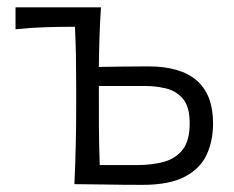

<svg xmlns="http://www.w3.org/2000/svg" viewBox="-20 -516 656 538"><path d="M188.5 0Q191 -55.5 192.2 -107Q193.5 -158.5 193.5 -219.5V-269.5Q193.5 -318 192.8 -359.2Q192 -400.5 190 -441Q150 -441 107.5 -439.8Q65 -438.5 23.5 -434V-495.5H263Q260 -452.5 258.8 -412.2Q257.5 -372 257 -328.5Q288 -329 325.2 -329.5Q362.5 -330 395.5 -330Q577 -330 577 -170.5Q577 -121 558.8 -82Q540.5 -43 497.2 -20.5Q454 2 379 2Q323 2 273 1Q223 0 188.5 0ZM259.5 -53.5H365Q406 -53.5 439 -62.5Q472 -71.5 491.8 -96.5Q511.5 -121.5 511.5 -170.5Q511.5 -218 492 -240Q472.5 -262 444 -268.5Q415.5 -275 388.5 -275H257Q257 -212.5 257.2 -160.5Q257.5 -108.5 259.5 -53.5Z"/></svg>

Font: Commissioner Flair Light
Style: Regular
Weight: 300
Designer: Kostas Bartsokas
Foundry: Kostas Bartsokas
Version: Version 1.000; ttfautohint (v1.8.3)